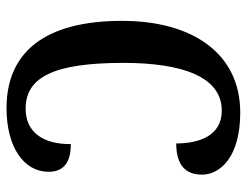

<svg xmlns="http://www.w3.org/2000/svg" viewBox="-106 -658 774 603"><g transform="rotate(-90 281.5 -357.0)"><path d="M229 10C417 10 517 -143 517 -361C517 -602 420 -724 243 -724C121 -724 43 -670 43 -592C43 -550 66 -522 130 -522C129 -607 166 -664 241 -664C340 -664 385 -576 385 -357C385 -171 341 -48 235 -48C155 -48 132 -121 132 -191C63 -191 34 -161 34 -110C34 -55 87 10 229 10Z"/></g></svg>

Font: Noto Serif Condensed Semi
Style: Regular
Weight: 600
Width: 3
Designer: Monotype Design Team
Foundry: Monotype Imaging Inc.
Version: Version 1.002